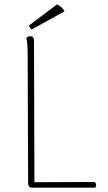

<svg xmlns="http://www.w3.org/2000/svg" viewBox="-20 -861 496 881"><path d="M138 -25 413 -26Q417 -25 419 -20.5Q421 -16 421 -11Q421 0 413 0H126Q109 0 109 -22L107 -600Q107 -663 101 -687Q109 -695 119 -695Q136 -695 136 -673ZM126 -726Q122 -728 118 -733.5Q114 -739 113 -744L242 -841Q266 -829 276 -809Z"/></svg>

Font: Arima Madurai Thin
Style: Regular
Weight: 250
Designer: Joana Correia and Natanael Gama
Foundry: NDISCOVER
Version: Version 1.019; ttfautohint (v1.5) -l 7 -r 28 -G 50 -x 13 -D 